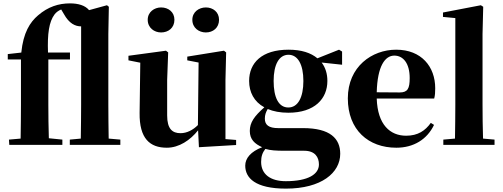

<svg xmlns="http://www.w3.org/2000/svg" viewBox="-20 -857 2976 1136"><path d="M623 -37C622 -102 621 -173 621 -238V-656L624 -817L613 -826L507 -797C484 -825 443 -837 394 -837C327 -837 264 -817 205 -766C157 -725 118 -664 106 -546L26 -537V-505H104V-238C104 -171 103 -104 102 -37L33 -31L35 0H349V-31L269 -39C267 -105 266 -172 266 -238V-505H394V-546H264C260 -658 270 -728 303 -772C313 -785 326 -794 342 -801L358 -774C389 -718 425 -701 460 -701V-238C460 -174 459 -102 458 -37L393 -31V0H692V-31Z M1198 -665C1240 -665 1276 -692 1276 -740C1276 -786 1240 -813 1198 -813C1157 -813 1118 -786 1118 -740C1118 -692 1157 -665 1198 -665ZM933 -665C976 -665 1012 -692 1012 -740C1012 -786 976 -813 933 -813C893 -813 854 -786 854 -740C854 -692 893 -665 933 -665ZM1314 -34V-384L1318 -547L1305 -557L1088 -522V-500L1155 -487L1151 -117C1122 -88 1086 -69 1048 -69C1000 -69 969 -94 969 -174V-384L975 -547L962 -557L740 -527V-500L810 -486L806 -189C804 -37 867 17 967 17C1040 17 1106 -28 1152 -86L1157 14L1377 1V-29Z M1686 -221C1628 -221 1599 -281 1599 -378C1599 -475 1631 -533 1687 -533C1742 -533 1775 -476 1775 -378C1775 -281 1743 -221 1686 -221ZM1780 35C1844 35 1867 73 1867 116C1867 174 1803 215 1671 215C1580 215 1525 174 1525 101C1525 68 1533 46 1550 24C1582 33 1610 35 1669 35ZM2004 -552 1986 -563 1858 -512C1820 -544 1764 -563 1687 -563C1529 -563 1454 -485 1454 -378C1454 -312 1483 -255 1544 -222C1484 -169 1458 -132 1458 -82C1458 -32 1487 -6 1531 14C1464 40 1431 79 1431 123C1431 196 1490 259 1672 259C1882 259 1993 165 1993 53C1993 -37 1934 -99 1773 -99H1626C1570 -99 1547 -118 1547 -155C1547 -177 1553 -194 1564 -212C1597 -198 1638 -190 1686 -190C1842 -190 1917 -273 1917 -378C1917 -420 1906 -457 1883 -487L2004 -474Z M2209 -311C2213 -466 2258 -528 2313 -528C2366 -528 2404 -482 2404 -395C2404 -333 2392 -310 2345 -310ZM2529 -130C2496 -84 2453 -54 2383 -54C2289 -54 2214 -118 2209 -274H2549C2554 -293 2555 -310 2555 -335C2555 -462 2474 -563 2324 -563C2181 -563 2038 -463 2038 -275C2038 -88 2160 17 2325 17C2427 17 2507 -32 2548 -118Z M2838 -37C2836 -102 2835 -173 2835 -238V-656L2839 -817L2825 -826L2601 -783V-757L2674 -750V-238C2674 -174 2673 -102 2672 -37L2603 -31V0H2906V-31Z"/></svg>

Font: Noto Serif KR Black
Style: Regular
Weight: 900
Version: Version 1.001;PS 1.001;hotconv 16.6.54;makeotf.lib2.5.65590